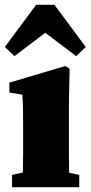

<svg xmlns="http://www.w3.org/2000/svg" viewBox="-22 -777 376 797"><path d="M28 0V-51L73 -61Q74 -98 74 -138.5Q74 -179 74 -210V-258Q74 -299 73.5 -326.5Q73 -354 71 -384L17 -393V-434L249 -503L267 -492L264 -343V-210Q264 -179 264 -137.5Q264 -96 265 -60L307 -51V0ZM294 -544 166 -641 38 -544 -2 -582 128 -757H204L334 -582Z"/></svg>

Font: Source Serif 4 Black
Style: Regular
Weight: 900
Designer: Frank Grießhammer
Foundry: Adobe
Version: Version 4.005;hotconv 1.1.0;makeotfexe 2.6.0